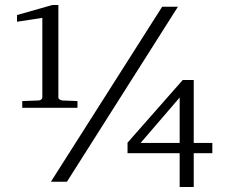

<svg xmlns="http://www.w3.org/2000/svg" viewBox="-20 -725 915 766"><path d="M696.8 -335.9 541 -154.8H696.8ZM68.8 -294.9V-321.8L134.8 -324.2Q141.1 -325.2 145 -328.4Q148.9 -331.5 148.9 -336.9V-653.8L47.9 -638.2V-665L189 -705.1H212.9V-336.9Q212.9 -331.5 217.5 -328.4Q222.2 -325.2 228 -324.2L289.1 -321.8V-294.9ZM247.1 0H183.1L627 -698.2H689.9ZM752.9 -113.8V21H696.8V-113.8H488.8V-155.8L709 -405.8H752.9V-154.8H827.1V-113.8Z"/></svg>

Font: BabelStone Ogham
Style: Italic
Weight: 400
Italic angle: -30°
Designer: Andrew West
Foundry: BabelStone
Version: Version 2.02 March 14, 2022